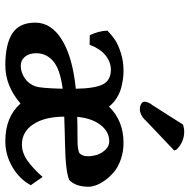

<svg xmlns="http://www.w3.org/2000/svg" viewBox="-15 -694 719 729"><g transform="rotate(90 344.5 -329.5)"><path d="M243.2 -391.1Q213.9 -390.1 189.2 -369.9Q164.6 -349.6 149.9 -310.1L113.8 -311Q98.1 -341.8 96.2 -377.9Q114.3 -395 131.1 -406.5Q147.9 -418 179.9 -428.5Q211.9 -439 249 -439Q261.7 -439 275.1 -437.5Q288.6 -436 309.3 -431.2Q330.1 -426.3 350.3 -414.1Q370.6 -401.9 384.8 -383.8Q438.5 -439 522 -439Q556.6 -439 585.9 -428.5Q615.2 -418 633.5 -402.3Q651.9 -386.7 665 -368.2Q678.2 -349.6 683.6 -334Q689 -318.4 689 -307.1Q689 -256.3 663.1 -232.9Q632.8 -218.8 524.9 -216.8Q518.1 -216.8 482.2 -215.8Q446.3 -214.8 422.9 -213.9Q423.3 -139.2 451.9 -96.2Q480.5 -53.2 528.8 -53.2Q560.1 -53.2 589.8 -74.2Q619.6 -95.2 651.9 -131.8L683.1 -86.9Q660.6 -44.4 614.5 -17.3Q568.4 9.8 516.1 9.8Q423.8 9.8 373 -47.9Q306.2 9.8 228 9.8Q148.4 9.8 107.2 -16.6Q65.9 -43 65.9 -104Q65.9 -164.6 131.1 -205.1Q196.3 -245.6 316.9 -257.8Q315.9 -328.1 300.8 -359.6Q285.6 -391.1 243.2 -391.1ZM308.1 -105Q314.9 -125.5 316.9 -208Q242.7 -198.2 212.4 -172.1Q182.1 -146 182.1 -107.9Q182.1 -81.1 195.3 -64.9Q208.5 -48.8 230 -48.8Q253.9 -48.8 276.4 -63.7Q298.8 -78.6 308.1 -105ZM516.1 -384.8Q480 -384.8 454.3 -351.6Q428.7 -318.4 423.8 -263.2Q451.7 -264.2 497.1 -264.2Q517.6 -264.2 527.3 -264.6Q537.1 -265.1 548.1 -267.1Q559.1 -269 563.2 -273.4Q567.4 -277.8 570.3 -285.2Q573.2 -292.5 573.2 -304.2Q573.2 -320.3 567.9 -337.9Q562.5 -355.5 548.8 -370.1Q535.2 -384.8 516.1 -384.8ZM453.1 -665 461.4 -667Q468.8 -669.4 480 -669.4Q519 -669.4 548.3 -640.1L551.3 -631.3L434.1 -520H435.1Q414.6 -501 395 -501Q383.3 -501 374.8 -505.9Q366.2 -510.7 366.2 -518.1Q366.2 -528.8 375 -543.5Q375.5 -543.9 378.2 -546.9Q380.9 -549.8 381.3 -550.3L379.4 -549.3Q391.6 -568.4 416.5 -607.2Q441.4 -646 453.1 -665Z"/></g></svg>

Font: Linear Smooth
Style: Bold
Weight: 700
Designer: Philipp H. Poll, Flanker
Foundry: Philipp H. Poll, reworked by Flanker
Version: Version 1.061 | FøM Fix